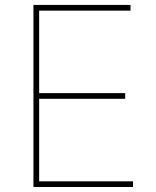

<svg xmlns="http://www.w3.org/2000/svg" viewBox="-20 -747 624 767"><path d="M113.6 0V-727.3H501.4V-704.5H136.4V-375H480.1V-352.3H136.4V-22.7H511.4V0Z"/></svg>

Font: Inter UI Thin
Style: Regular
Weight: 100
Designer: Rasmus Andersson
Foundry: rsms
Version: 3.2;8d6f07862